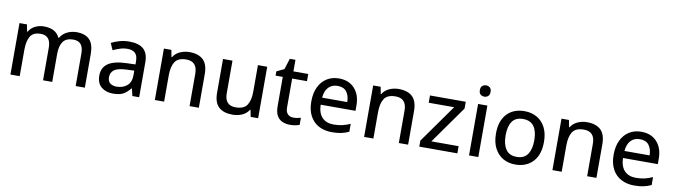

<svg xmlns="http://www.w3.org/2000/svg" viewBox="-36 -1354 6932 1977"><g transform="rotate(10 3429.5 -365.5)"><path d="M680 -548Q771 -548 816.5 -501Q862 -454 862 -350V0H766V-341Q766 -467 661 -467Q586 -467 553.5 -422Q521 -377 521 -293V0H425V-341Q425 -467 319 -467Q241 -467 211 -417Q181 -367 181 -275V0H84V-538H162L176 -465H181Q206 -507 248.5 -527.5Q291 -548 339 -548Q464 -548 504 -459H510Q537 -504 583 -526Q629 -548 680 -548Z M1232 -547Q1332 -547 1381 -503Q1430 -459 1430 -365V0H1359L1341 -76H1337Q1301 -31 1262.5 -10.5Q1224 10 1156 10Q1084 10 1035.5 -29Q987 -68 987 -151Q987 -233 1049.5 -276Q1112 -319 1242 -323L1334 -326V-356Q1334 -419 1306 -444.5Q1278 -470 1227 -470Q1185 -470 1147 -457.5Q1109 -445 1076 -429L1045 -500Q1082 -520 1130.5 -533.5Q1179 -547 1232 -547ZM1257 -258Q1161 -254 1124.5 -226.5Q1088 -199 1088 -150Q1088 -107 1114 -87Q1140 -67 1182 -67Q1246 -67 1289.5 -103Q1333 -139 1333 -213V-261Z M1860 -548Q1955 -548 2004.5 -501Q2054 -454 2054 -350V0H1957V-339Q1957 -467 1842 -467Q1756 -467 1723.5 -417Q1691 -367 1691 -275V0H1594V-538H1672L1686 -465H1691Q1717 -507 1763 -527.5Q1809 -548 1860 -548Z M2674 -538V0H2596L2582 -71H2577Q2551 -29 2505 -9.5Q2459 10 2407 10Q2312 10 2262 -36.5Q2212 -83 2212 -186V-538H2311V-197Q2311 -70 2425 -70Q2511 -70 2544 -119.5Q2577 -169 2577 -262V-538Z M3029 -69Q3049 -69 3070.5 -72.5Q3092 -76 3107 -81V-7Q3091 0 3063.5 5Q3036 10 3010 10Q2966 10 2930 -4.5Q2894 -19 2872 -55.5Q2850 -92 2850 -158V-463H2775V-508L2853 -545L2889 -659H2948V-538H3103V-463H2948V-160Q2948 -114 2970.5 -91.5Q2993 -69 3029 -69Z M3424 -548Q3528 -548 3588 -482Q3648 -416 3648 -305V-249H3284Q3286 -162 3329 -116.5Q3372 -71 3449 -71Q3501 -71 3541 -80.5Q3581 -90 3623 -109V-26Q3582 -7 3541.5 1.5Q3501 10 3445 10Q3368 10 3309 -21Q3250 -52 3216.5 -113.5Q3183 -175 3183 -265Q3183 -354 3213.5 -417Q3244 -480 3298 -514Q3352 -548 3424 -548ZM3423 -470Q3363 -470 3327.5 -431.5Q3292 -393 3286 -323H3549Q3548 -389 3518 -429.5Q3488 -470 3423 -470Z M4048 -548Q4143 -548 4192.5 -501Q4242 -454 4242 -350V0H4145V-339Q4145 -467 4030 -467Q3944 -467 3911.5 -417Q3879 -367 3879 -275V0H3782V-538H3860L3874 -465H3879Q3905 -507 3951 -527.5Q3997 -548 4048 -548Z M4757 0H4359V-63L4642 -462H4376V-538H4750V-467L4472 -75H4757Z M4929 -741Q4951 -741 4967.5 -727Q4984 -713 4984 -682Q4984 -651 4967.5 -637Q4951 -623 4929 -623Q4905 -623 4888.5 -637Q4872 -651 4872 -682Q4872 -713 4888.5 -727Q4905 -741 4929 -741ZM4976 -538V0H4879V-538Z M5615 -270Q5615 -136 5546.5 -63Q5478 10 5362 10Q5290 10 5234 -22.5Q5178 -55 5145.5 -117.5Q5113 -180 5113 -270Q5113 -403 5180.5 -475.5Q5248 -548 5365 -548Q5438 -548 5494.5 -515.5Q5551 -483 5583 -421Q5615 -359 5615 -270ZM5214 -270Q5214 -177 5250 -123.5Q5286 -70 5364 -70Q5442 -70 5478 -123.5Q5514 -177 5514 -270Q5514 -363 5477.5 -414.5Q5441 -466 5363 -466Q5285 -466 5249.5 -414.5Q5214 -363 5214 -270Z M6017 -548Q6112 -548 6161.5 -501Q6211 -454 6211 -350V0H6114V-339Q6114 -467 5999 -467Q5913 -467 5880.5 -417Q5848 -367 5848 -275V0H5751V-538H5829L5843 -465H5848Q5874 -507 5920 -527.5Q5966 -548 6017 -548Z M6585 -548Q6689 -548 6749 -482Q6809 -416 6809 -305V-249H6445Q6447 -162 6490 -116.5Q6533 -71 6610 -71Q6662 -71 6702 -80.5Q6742 -90 6784 -109V-26Q6743 -7 6702.5 1.5Q6662 10 6606 10Q6529 10 6470 -21Q6411 -52 6377.5 -113.5Q6344 -175 6344 -265Q6344 -354 6374.5 -417Q6405 -480 6459 -514Q6513 -548 6585 -548ZM6584 -470Q6524 -470 6488.5 -431.5Q6453 -393 6447 -323H6710Q6709 -389 6679 -429.5Q6649 -470 6584 -470Z"/></g></svg>

Font: Noto Sans Kayah Li Medium
Style: Regular
Weight: 500
Designer: Monotype Design Team, Sérgio Martins
Foundry: Monotype Imaging Inc.
Version: Version 2.002; ttfautohint (v1.8.4.7-5d5b)